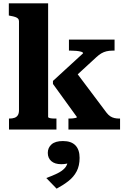

<svg xmlns="http://www.w3.org/2000/svg" viewBox="-20 -778 759 1153"><path d="M701 0H391V-66H396Q406 -66 417 -67Q428 -68 435 -70Q442 -72 442 -75L298 -274V-292L479 -458Q479 -464 467 -467.5Q455 -471 438 -472.5Q421 -474 405 -474H394V-540H668V-474H657Q636 -474 619.5 -470Q603 -466 588.5 -457.5Q574 -449 559 -435L385 -275L424 -362L620 -101Q631 -87 642.5 -79.5Q654 -72 667.5 -69Q681 -66 696 -66H701ZM269 -758V-75Q269 -72 277 -69.5Q285 -67 295.5 -66.5Q306 -66 315 -66H319V0H34V-66H36Q54 -66 67 -70.5Q80 -75 87 -86Q94 -97 94 -116V-650Q94 -660 88.5 -666Q83 -672 71.5 -676Q60 -680 42 -683L33 -685V-758ZM320 355 258 291Q294 278 323 264Q352 250 369 231.5Q386 213 387 186L402 196Q391 203 377 205.5Q363 208 348 208Q309 208 288 189.5Q267 171 267 140Q267 109 289.5 89Q312 69 358 69Q408 69 433 95Q458 121 458 170Q458 217 440.5 250.5Q423 284 392 308.5Q361 333 320 355Z"/></svg>

Font: Roboto Serif
Style: Bold
Weight: 700
Designer: Greg Gazdowicz
Foundry: Commercial Type
Version: Version 1.008